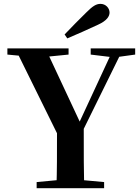

<svg xmlns="http://www.w3.org/2000/svg" viewBox="-20 -997 741 1017"><path d="M322.2 -814.5 336.4 -793.6C390.7 -816.4 444.9 -840.9 498.8 -865.9C547.3 -887.7 560.3 -911.6 560.3 -930.5C560.3 -953.6 540.7 -976.5 512.3 -976.5C490 -976.5 471.2 -965.1 438.3 -932.2C401.1 -896.4 361.4 -855.1 322.2 -814.5ZM174.1 0H531.5V-32.6L371 -47.3H331.7L174.1 -32.6ZM279 0H425.9C423.6 -103.9 423.6 -161.2 423.6 -338.6H282C282 -159.8 282 -102.9 279 0ZM301.1 -252.4H393L633.3 -740.5H581.8L395.3 -338.3L388.1 -321.9H416.7L220.9 -740.5H60.3ZM19.1 -707.9 165.6 -694.2H205.3L343.2 -707.9V-740.5H19.1ZM460.4 -707.9 573.4 -694.2H596.5L696 -707.9V-740.5H460.4Z"/></svg>

Font: Source Han Serif CN VF
Style: Regular
Weight: 250
Designer: Ryoko NISHIZUKA 西塚涼子 (kana & ideographs); Frank Grießhammer (Latin, Greek & Cyrillic); Wenlong ZHANG 张文龙 (bopomofo); San
Foundry: Adobe
Version: Version 2.002;hotconv 1.1.0;makeotfexe 2.6.0